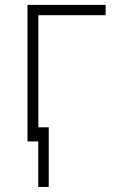

<svg xmlns="http://www.w3.org/2000/svg" viewBox="-20 -565 496 767"><path d="M402 -545.5V-504.3H133.2V0H89.8V-545.5ZM174.7 -56.5V181.8H132.8V-56.5Z"/></svg>

Font: Inter UI Extra Light
Style: Regular
Weight: 200
Designer: Rasmus Andersson
Foundry: rsms
Version: 3.2;8d6f07862